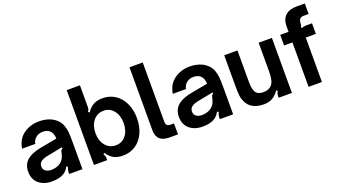

<svg xmlns="http://www.w3.org/2000/svg" viewBox="-64 -1296 3230 1839"><g transform="rotate(-20 1550.5 -376.0)"><path d="M39 -154Q39 -238 103 -282Q149 -314 234 -330L401 -361Q401 -411 374 -440Q349 -467 299 -467Q260 -467 230.5 -444Q201 -421 194 -382H60Q74 -475 142 -524Q210 -573 300 -573Q351 -573 395 -558.5Q439 -544 470 -516Q501 -489 515 -453Q529 -417 532.5 -381Q536 -345 536 -292V0H401V-16Q401 -42 414 -69L399 -77Q381 -40 349 -19Q304 11 223 11Q141 11 90 -32.5Q39 -76 39 -154ZM328 -111Q360 -126 379 -155Q388 -170 393 -184.5Q398 -199 404 -225Q406 -237 410.5 -242.5Q415 -248 424 -249L421 -265Q341 -249 318 -244L270 -235Q216 -225 192 -203Q174 -185 174 -159Q174 -128 196.5 -111.5Q219 -95 256 -95Q293 -95 328 -111Z M787 -74 773 -65Q781 -54 784.5 -43.5Q788 -33 788 -18V0H653V-763H788V-543Q788 -528 784.5 -518Q781 -508 773 -497L787 -487Q819 -534 856 -553.5Q893 -573 947 -573Q1020 -573 1076 -536Q1132 -499 1163 -432.5Q1194 -366 1194 -281Q1194 -196 1163 -129.5Q1132 -63 1076 -26Q1020 11 947 11Q893 11 856 -8Q819 -27 787 -74ZM1058 -281Q1058 -358 1019 -407.5Q980 -457 916 -457Q852 -457 811.5 -408Q771 -359 771 -281Q771 -203 811.5 -154Q852 -105 916 -105Q980 -105 1019 -154.5Q1058 -204 1058 -281Z M1423 0Q1359 0 1326 -29.5Q1293 -59 1293 -123V-763H1428V-163Q1428 -135 1438.5 -123.5Q1449 -112 1474 -112H1510V0Z M1575 -154Q1575 -238 1639 -282Q1685 -314 1770 -330L1937 -361Q1937 -411 1910 -440Q1885 -467 1835 -467Q1796 -467 1766.5 -444Q1737 -421 1730 -382H1596Q1610 -475 1678 -524Q1746 -573 1836 -573Q1887 -573 1931 -558.5Q1975 -544 2006 -516Q2037 -489 2051 -453Q2065 -417 2068.5 -381Q2072 -345 2072 -292V0H1937V-16Q1937 -42 1950 -69L1935 -77Q1917 -40 1885 -19Q1840 11 1759 11Q1677 11 1626 -32.5Q1575 -76 1575 -154ZM1864 -111Q1896 -126 1915 -155Q1924 -170 1929 -184.5Q1934 -199 1940 -225Q1942 -237 1946.5 -242.5Q1951 -248 1960 -249L1957 -265Q1877 -249 1854 -244L1806 -235Q1752 -225 1728 -203Q1710 -185 1710 -159Q1710 -128 1732.5 -111.5Q1755 -95 1792 -95Q1829 -95 1864 -111Z M2209 -82Q2193 -115 2189 -149.5Q2185 -184 2185 -238V-561H2320V-237Q2320 -194 2326.5 -167.5Q2333 -141 2347 -125Q2369 -100 2418 -100Q2475 -100 2504 -134Q2521 -153 2528.5 -186.5Q2536 -220 2536 -276V-561H2671V0H2536V-18Q2536 -33 2539.5 -43.5Q2543 -54 2551 -65L2537 -74Q2505 -28 2469 -8.5Q2433 11 2384 11Q2253 11 2209 -82Z M2841 0V-453H2756V-561H2841V-618Q2841 -688 2881 -725.5Q2921 -763 2996 -763H3080V-656H3028Q2977 -656 2977 -595Q2977 -577 2967 -561L2977 -551Q2992 -561 3020 -561H3080V-453H2977V0Z"/></g></svg>

Font: Open Sauce Sans
Style: Bold
Weight: 700
Designer: Alfredo Marco Pradil
Foundry: Creative Sauce Fz LLC
Version: Version 1.477